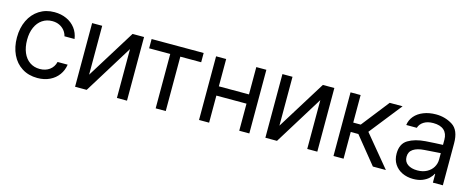

<svg xmlns="http://www.w3.org/2000/svg" viewBox="-32 -1035 3792 1545"><g transform="rotate(15 1864.0 -262.0)"><path d="M42 -262.7Q42 -342.8 72 -405Q102.1 -467.3 156.5 -502.2Q210.9 -537.1 282.2 -537.1Q338.4 -537.1 383.8 -516.4Q429.2 -495.6 457.8 -457.8Q486.3 -419.9 493.2 -370.1H409.2Q403.3 -395.5 386.7 -416.5Q370.1 -437.5 344 -450.2Q317.9 -462.9 284.2 -462.9Q237.3 -462.9 201.4 -438.5Q165.5 -414.1 145.8 -369.4Q126 -324.7 126 -265.6Q126 -204.6 145.3 -159.2Q164.6 -113.8 200.4 -89.1Q236.3 -64.5 284.2 -64.5Q331.5 -64.5 365 -88.6Q398.4 -112.8 409.2 -156.2H493.2Q486.3 -108.4 459 -70.6Q431.6 -32.7 386.7 -11Q341.8 10.7 284.2 10.7Q210.4 10.7 155.5 -24.2Q100.6 -59.1 71.3 -121.1Q42 -183.1 42 -262.7Z M933.6 -530.3H1029.3V0H945.3V-407.2L693.4 0H596.7V-530.3H680.7V-123Z M1092.3 -530.3H1525.9V-453.1H1352.1V0H1268.1V-453.1H1092.3Z M1713.4 -302.7H1964.4V-530.3H2048.3V0H1964.4V-225.6H1713.4V0H1629.4V-530.3H1713.4Z M2519 -530.3H2614.7V0H2530.8V-407.2L2278.8 0H2182.1V-530.3H2266.1V-123Z M2749.5 -530.3H2833.5V-300.8H2896L3075.7 -530.3H3183.1L2970.2 -260.7L3186 0H3077.6L2897 -222.7H2833.5V0H2749.5Z M3434.1 -306.6Q3467.3 -309.1 3508.5 -311.3Q3549.8 -313.5 3577.6 -314.5V-357.4Q3577.6 -408.7 3547.1 -436.3Q3516.6 -463.9 3457.5 -463.9Q3409.2 -463.9 3378.4 -444.1Q3347.7 -424.3 3338.4 -392.6H3250.5Q3255.9 -435.1 3283.7 -467.8Q3311.5 -500.5 3357.7 -518.8Q3403.8 -537.1 3461.4 -537.1Q3537.6 -537.1 3599.1 -498.3Q3660.6 -459.5 3660.6 -349.6V0H3577.6V-72.3H3573.7Q3564 -51.8 3543.7 -32.5Q3523.4 -13.2 3491 -0.2Q3458.5 12.7 3415.5 12.7Q3364.7 12.7 3323.7 -6.8Q3282.7 -26.4 3258.8 -63.2Q3234.9 -100.1 3234.9 -150.4Q3234.9 -232.9 3291.3 -266.6Q3347.7 -300.3 3434.1 -306.6ZM3430.2 -62.5Q3475.6 -62.5 3509 -80.6Q3542.5 -98.6 3560.1 -128.4Q3577.6 -158.2 3577.6 -192.4V-245.6Q3565.9 -245.1 3513.2 -241.2L3443.8 -236.3Q3384.3 -232.4 3351.6 -210.4Q3318.8 -188.5 3318.8 -146.5Q3318.8 -106 3349.4 -84.2Q3379.9 -62.5 3430.2 -62.5Z"/></g></svg>

Font: WEMIX Pretendard
Style: Regular
Weight: 400
Designer: Base glyphs from Inter by Rasmus Andersson; Hangeul glyphs from Noto Sans CJK(Source Han Sans) by Jang Soo-young and Kan
Foundry: Kil Hyung-jin
Version: Version 1.000